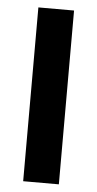

<svg xmlns="http://www.w3.org/2000/svg" viewBox="-49 -659 349 691"><g transform="rotate(5 126.0 -314.0)"><path d="M61.5 0V-627.9H190.4V0Z"/></g></svg>

Font: Padauk Book
Style: Bold
Weight: 700
Designer: Debbi Hosken, Becca Hirsbrunner Spalinger
Foundry: SIL International
Version: Version 5.000